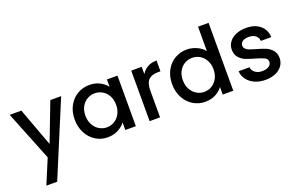

<svg xmlns="http://www.w3.org/2000/svg" viewBox="-110 -1224 3077 1967"><g transform="rotate(-20 1428.0 -240.5)"><path d="M571 -551 233 259H115L227 -9L10 -551H137L292 -131L453 -551Z M619 -278Q619 -361 653.5 -425Q688 -489 747.5 -524.5Q807 -560 879 -560Q944 -560 992.5 -534.5Q1041 -509 1070 -471V-551H1185V0H1070V-82Q1041 -43 991 -17Q941 9 877 9Q806 9 747 -27.5Q688 -64 653.5 -129.5Q619 -195 619 -278ZM1070 -276Q1070 -333 1046.5 -375Q1023 -417 985 -439Q947 -461 903 -461Q859 -461 821 -439.5Q783 -418 759.5 -376.5Q736 -335 736 -278Q736 -221 759.5 -178Q783 -135 821.5 -112.5Q860 -90 903 -90Q947 -90 985 -112Q1023 -134 1046.5 -176.5Q1070 -219 1070 -276Z M1449 -471Q1474 -513 1515.5 -536.5Q1557 -560 1614 -560V-442H1585Q1518 -442 1483.5 -408Q1449 -374 1449 -290V0H1335V-551H1449Z M1681 -278Q1681 -361 1715.5 -425Q1750 -489 1809.5 -524.5Q1869 -560 1942 -560Q1996 -560 2048.5 -536.5Q2101 -513 2132 -474V-740H2247V0H2132V-83Q2104 -43 2054.5 -17Q2005 9 1941 9Q1869 9 1809.5 -27.5Q1750 -64 1715.5 -129.5Q1681 -195 1681 -278ZM2132 -276Q2132 -333 2108.5 -375Q2085 -417 2047 -439Q2009 -461 1965 -461Q1921 -461 1883 -439.5Q1845 -418 1821.5 -376.5Q1798 -335 1798 -278Q1798 -221 1821.5 -178Q1845 -135 1883.5 -112.5Q1922 -90 1965 -90Q2009 -90 2047 -112Q2085 -134 2108.5 -176.5Q2132 -219 2132 -276Z M2597 9Q2532 9 2480.5 -14.5Q2429 -38 2399 -78.5Q2369 -119 2367 -169H2485Q2488 -134 2518.5 -110.5Q2549 -87 2595 -87Q2643 -87 2669.5 -105.5Q2696 -124 2696 -153Q2696 -184 2666.5 -199Q2637 -214 2573 -232Q2511 -249 2472 -265Q2433 -281 2404.5 -314Q2376 -347 2376 -401Q2376 -445 2402 -481.5Q2428 -518 2476.5 -539Q2525 -560 2588 -560Q2682 -560 2739.5 -512.5Q2797 -465 2801 -383H2687Q2684 -420 2657 -442Q2630 -464 2584 -464Q2539 -464 2515 -447Q2491 -430 2491 -402Q2491 -380 2507 -365Q2523 -350 2546 -341.5Q2569 -333 2614 -320Q2674 -304 2712.5 -287.5Q2751 -271 2779 -239Q2807 -207 2808 -154Q2808 -107 2782 -70Q2756 -33 2708.5 -12Q2661 9 2597 9Z"/></g></svg>

Font: Poppins Cyr Med
Style: Regular
Weight: 500
Designer: Ninad Kale (Devanagari), Jonny Pinhorn (Latin)
Foundry: Indian Type Foundry
Version: 4.004